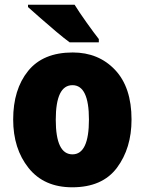

<svg xmlns="http://www.w3.org/2000/svg" viewBox="-20 -786 618 816"><path d="M99 -766V-756Q118 -739 151.5 -709.5Q185 -680 219.5 -651Q254 -622 276 -606H400V-620Q381 -644 348.5 -689.5Q316 -735 297 -766ZM289 -563Q163 -563 99.5 -484.5Q36 -406 36 -278Q36 -154 101.5 -72Q167 10 287 10Q415 10 477 -73Q539 -156 539 -278Q539 -415 469 -489Q399 -563 289 -563ZM288 -424Q358 -424 358 -278Q358 -130 288 -130Q217 -130 217 -277Q217 -424 288 -424Z"/></svg>

Font: Noto Sans UI SemiCondensed Black
Style: Regular
Weight: 900
Width: 4
Designer: Monotype Design Team
Foundry: Monotype Imaging Inc.
Version: 1.001